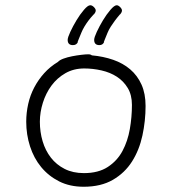

<svg xmlns="http://www.w3.org/2000/svg" viewBox="-20 -716 655 732"><path d="M535 -312Q535 -255 523 -199.5Q511 -144 483.5 -100.5Q456 -57 410.5 -30.5Q365 -4 299 -4Q246 -4 205.5 -24.5Q165 -45 137 -79Q109 -113 94.5 -158Q80 -203 80 -252Q80 -286 87.5 -319.5Q95 -353 110.5 -382.5Q126 -412 148.5 -437Q171 -462 201 -480Q207 -487 222 -492.5Q237 -498 255 -501.5Q273 -505 290 -507Q307 -509 316 -509Q326 -509 330 -505Q374 -501 411.5 -488Q449 -475 476.5 -451.5Q504 -428 519.5 -393.5Q535 -359 535 -312ZM483 -316Q483 -354 467 -380.5Q451 -407 425.5 -423.5Q400 -440 367 -447.5Q334 -455 301 -455Q261 -455 229.5 -437Q198 -419 176.5 -390Q155 -361 143.5 -324.5Q132 -288 132 -252Q132 -213 142.5 -177.5Q153 -142 174 -115Q195 -88 226.5 -72Q258 -56 300 -56Q355 -56 391 -79.5Q427 -103 447 -140.5Q467 -178 475 -224Q483 -270 483 -316ZM445 -676Q445 -672 442.5 -667.5Q440 -663 438 -661V-662Q426 -648 417.5 -636.5Q409 -625 402 -614Q395 -603 390 -591Q385 -579 379 -564L376 -556H377Q372 -544 359 -544Q339 -544 339 -564Q339 -573 349 -594.5Q359 -616 372.5 -638.5Q386 -661 401 -678.5Q416 -696 425 -696Q431 -696 438 -689Q445 -682 445 -676ZM345 -676Q345 -672 342.5 -667.5Q340 -663 338 -661V-662Q325 -648 316.5 -636.5Q308 -625 301.5 -614Q295 -603 290 -591Q285 -579 279 -564L276 -556H277Q272 -544 258 -544Q238 -544 238 -564Q238 -573 248 -594.5Q258 -616 271.5 -638.5Q285 -661 300 -678.5Q315 -696 324 -696Q331 -696 338 -689Q345 -682 345 -676Z"/></svg>

Font: Wynona
Style: Regular
Weight: 400
Italic angle: -12°
Designer: Kanati
Foundry: Kanati and Michael Everson
Version: Version 2.000